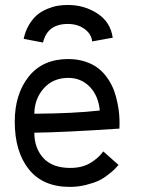

<svg xmlns="http://www.w3.org/2000/svg" viewBox="-20 -731 558 756"><path d="M247.1 -636.7Q166.5 -636.7 149.4 -563.5L73.2 -578.1Q80.1 -609.9 94.7 -634Q109.4 -658.2 126.7 -672.6Q144 -687 166 -696Q188 -705.1 207.3 -708.3Q226.6 -711.4 247.1 -711.4Q312.5 -711.4 364 -677.5Q415.5 -643.6 423.8 -582.5L342.8 -567.9Q340.3 -596.7 313.2 -616.7Q286.1 -636.7 247.1 -636.7ZM115.2 -283.2Q271 -284.2 373 -295.9Q367.2 -354.5 333.3 -389.4Q299.3 -424.3 249 -424.3Q189 -424.3 152.3 -383.1Q115.7 -341.8 115.2 -283.2ZM248.5 -498.5Q286.6 -498.5 317.6 -487.8Q348.6 -477.1 369.1 -460.4Q389.6 -443.8 405.3 -420.2Q420.9 -396.5 429.2 -373.8Q437.5 -351.1 442.6 -325.2Q447.8 -299.3 449.2 -281.2Q450.7 -263.2 450.7 -245.6Q450.7 -228.5 450.2 -224.6Q231.9 -210 115.2 -208.5Q115.2 -147.9 150.6 -108.9Q186 -69.8 256.8 -69.8Q303.7 -69.8 335.9 -89.4Q368.2 -108.9 386.7 -134.8L446.8 -81.5Q436 -69.8 429.9 -63.5Q423.8 -57.1 404.5 -42.2Q385.3 -27.3 366.7 -18.8Q348.1 -10.3 317.9 -2.7Q287.6 4.9 254.9 4.9Q148.9 4.9 93.5 -64.5Q38.1 -133.8 38.1 -252Q38.1 -360.8 93.3 -429.7Q148.4 -498.5 248.5 -498.5Z"/></svg>

Font: FantasqueSansM Nerd Font
Style: Regular
Weight: 400
Monospace: yes
Designer: Jany Belluz
Version: Version 1.8.0 ; ttfautohint (v1.8.2);Nerd Fonts 3.4.0